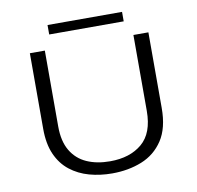

<svg xmlns="http://www.w3.org/2000/svg" viewBox="-90 -925 1055 1029"><g transform="rotate(-10 437.5 -410.0)"><path d="M439 11Q373.5 11 315 -5.2Q256.5 -21.5 211.5 -56.8Q166.5 -92 141 -149.2Q115.5 -206.5 115.5 -288.5V-700H197V-287Q197 -206.5 227.5 -155Q258 -103.5 312.5 -79.2Q367 -55 439 -55Q547.5 -55 613.2 -110.5Q679 -166 679 -287V-700H760.5V-288.5Q760.5 -179 717 -113.2Q673.5 -47.5 600.5 -18.2Q527.5 11 439 11ZM235 -781V-832.5H640.5V-781Z"/></g></svg>

Font: Trispace SemiExpanded Light
Style: Regular
Weight: 300
Width: 6
Designer: Tyler Finck
Foundry: Etcetera Type Company
Version: Version 1.210; ttfautohint (v1.8.3)